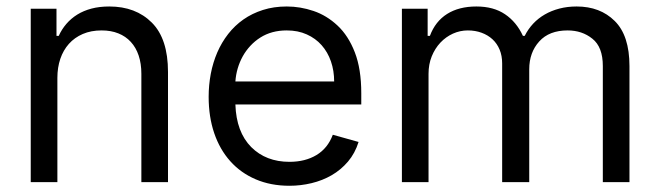

<svg xmlns="http://www.w3.org/2000/svg" viewBox="-20 -573 2077 604"><path d="M76.7 -545.5H157.7V-460.2H164.8Q174.4 -481.2 188.9 -498Q203.5 -514.9 223.2 -527.2Q242.9 -539.4 267.9 -546Q293 -552.6 323.9 -552.6Q407 -552.6 457.7 -501.8Q508.5 -451 508.5 -346.6V0H424.7V-340.9Q424.7 -372.9 416.2 -398.3Q407.7 -423.7 391.5 -441.2Q375.4 -458.8 352.3 -468Q329.2 -477.3 299.7 -477.3Q266.3 -477.3 240.4 -466.1Q214.5 -454.9 196.7 -435Q179 -415.1 169.7 -387.8Q160.5 -360.4 160.5 -328.1V0H76.7Z M636.4 -268.5Q636.4 -305.4 643.1 -340.9Q649.9 -376.4 663.5 -408Q677.2 -439.6 697.8 -466.1Q718.4 -492.5 745.7 -511.7Q773.1 -530.9 807.2 -541.7Q841.3 -552.6 882.1 -552.6Q924.7 -552.6 966.3 -538.5Q1007.8 -524.5 1041.9 -492.5Q1076 -460.6 1096.2 -408.4Q1116.5 -356.2 1116.5 -279.8V-244.3H720.5Q723.4 -157.7 770.2 -110.4Q816.8 -63.9 890.6 -63.9Q940 -63.9 975.5 -85.2Q1011 -106.5 1027 -149.1L1108 -126.4Q1096.9 -90.9 1074.8 -64.8Q1052.6 -38.7 1023.4 -21.8Q994.3 -5 960 3.2Q925.8 11.4 890.6 11.4Q831.7 11.4 784.4 -8.9Q737.2 -29.1 704.4 -65.9Q671.5 -102.6 653.9 -154.1Q636.4 -205.6 636.4 -268.5ZM720.5 -316.8H1031.2Q1031.2 -350.5 1021.1 -379.8Q1011 -409.1 991.8 -430.8Q972.7 -452.4 945 -464.8Q917.3 -477.3 882.1 -477.3Q834.2 -477.3 799 -454.9Q781.6 -443.9 767.6 -428.8Q753.6 -413.7 743.6 -395.8Q733.7 -377.8 727.8 -357.8Q721.9 -337.7 720.5 -316.8Z M1244.3 0V-545.5H1325.3V-460.2H1332.4Q1349.4 -505.7 1386.5 -529.1Q1423.7 -552.6 1478.7 -552.6Q1532.7 -552.6 1568.7 -528.2Q1604.8 -503.9 1625 -460.2H1630.7Q1641.3 -481.5 1657.3 -498.6Q1673.3 -515.6 1693.9 -527.5Q1714.5 -539.4 1739.7 -546Q1764.9 -552.6 1794 -552.6Q1867.9 -552.6 1913.7 -507.1Q1960.2 -461.3 1960.2 -365.1V0H1876.4V-365.1Q1876.4 -425.4 1843.4 -451.3Q1811.1 -477.3 1765.6 -477.3Q1707.7 -477.3 1676.5 -442.8Q1644.9 -408 1644.9 -355.1V0H1559.7V-373.6Q1559.7 -397.7 1551.7 -416.9Q1543.7 -436.1 1529.3 -449.4Q1514.9 -462.7 1495 -470Q1475.1 -477.3 1451.7 -477.3Q1427.2 -477.3 1404.8 -467.2Q1382.5 -457 1365.4 -438.9Q1348.4 -420.8 1338.2 -395.8Q1328.1 -370.7 1328.1 -340.9V0Z"/></svg>

Font: Inter P
Style: Regular
Weight: 400
Designer: Rasmus Andersson
Foundry: rsms
Version: Version 3.018;git-588b23468